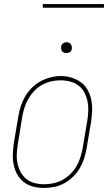

<svg xmlns="http://www.w3.org/2000/svg" viewBox="-20 -914 540 942"><path d="M195 8Q169 8 143 1.5Q117 -5 97 -20.5Q77 -36 64.5 -58.5Q52 -81 47 -106.5Q42 -132 43 -159Q44 -186 48 -213L70 -343Q74 -368 82 -393Q90 -418 103.5 -441Q117 -464 136.5 -483.5Q156 -503 179.5 -515.5Q203 -528 228.5 -534.5Q254 -541 279 -541Q306 -541 331.5 -533Q357 -525 377.5 -510Q398 -495 410.5 -472Q423 -449 428 -423.5Q433 -398 432 -371Q431 -344 427 -317L405 -187Q401 -162 393 -137Q385 -112 371.5 -89Q358 -66 338.5 -47Q319 -28 295.5 -15Q272 -2 246.5 3Q221 8 195 8ZM196 -10Q219 -10 242.5 -15Q266 -20 287 -31.5Q308 -43 326 -61Q344 -79 356 -100Q368 -121 375 -144Q382 -167 386 -190L408 -320Q412 -344 413 -368.5Q414 -393 409.5 -416Q405 -439 394.5 -459.5Q384 -480 365.5 -494Q347 -508 324 -514Q301 -520 277 -520Q253 -520 230 -514.5Q207 -509 186 -497.5Q165 -486 148 -468Q131 -450 119 -429Q107 -408 100 -385.5Q93 -363 89 -340L68 -210Q64 -186 62.5 -161.5Q61 -137 65.5 -114.5Q70 -92 80.5 -71.5Q91 -51 108.5 -36.5Q126 -22 149 -16Q172 -10 196 -10ZM306 -654Q300 -654 294 -656Q288 -658 284.5 -663Q281 -668 280 -674Q279 -680 280 -686Q281 -691 283.5 -695Q286 -699 289.5 -701.5Q293 -704 297.5 -705.5Q302 -707 306 -707Q313 -707 318.5 -704.5Q324 -702 327.5 -697Q331 -692 332 -686Q333 -680 332 -674Q332 -669 329.5 -665Q327 -661 323 -658.5Q319 -656 315 -655Q311 -654 306 -654ZM190 -876V-894H490V-876Z"/></svg>

Font: Iosevka Curly Slab ThObl
Style: Regular
Weight: 100
Italic angle: -9°
Monospace: yes
Designer: Belleve Invis
Foundry: Belleve Invis
Version: Version 11.0.0; ttfautohint (v1.8.3)